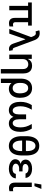

<svg xmlns="http://www.w3.org/2000/svg" viewBox="1744 -2540 995 4522"><g transform="rotate(90 2241.0 -278.5)"><path d="M582 -443.4H502V-143.6Q502.4 -111.3 518.3 -99.1Q534.2 -86.9 560.5 -86.9Q583 -86.9 602.5 -92.8V-4.9Q583.5 0.5 565.7 3.7Q547.9 6.8 525.4 6.8Q466.3 6.8 433.3 -27.6Q400.4 -62 400.4 -137.7V-443.4H220.7V0H118.2V-443.4H37.1V-530.3H582Z M1008.8 -87.9 907.7 -376H901.4L771.5 0H662.1L853 -514.2L837.9 -554.7Q822.3 -593.3 805.4 -609.6Q788.6 -626 761.7 -626Q748 -626 718.8 -619.1L693.4 -706.1Q704.1 -710.9 721.9 -713.9Q739.7 -716.8 759.8 -716.8Q880.4 -716.8 925.8 -592.8L1099.6 -126Q1106 -109.9 1110.6 -101.1Q1115.2 -92.3 1123.3 -86.7Q1131.3 -81.1 1143.6 -81.1L1162.1 -82L1177.7 2Q1157.2 7.8 1132.8 7.8Q1088.9 7.8 1057.1 -16.1Q1025.4 -40 1008.8 -87.9Z M1370.1 0H1265.6V-530.3H1366.2V-443.4H1372.1Q1391.6 -487.8 1431.2 -512.5Q1470.7 -537.1 1528.3 -537.1Q1583.5 -537.1 1624 -514.4Q1664.6 -491.7 1686.8 -446.8Q1709 -401.9 1709 -336.9V199.2H1605.5V-324.2Q1605.5 -381.8 1575.7 -414.6Q1545.9 -447.3 1493.2 -447.3Q1457.5 -447.3 1429.4 -431.6Q1401.4 -416 1385.7 -386Q1370.1 -356 1370.1 -314.5Z M2055.7 -537.1Q2129.4 -537.1 2180.7 -501Q2231.9 -464.8 2257.6 -400.6Q2283.2 -336.4 2283.2 -252V-242.2Q2283.2 -168 2257.1 -110.8Q2231 -53.7 2182.6 -22Q2134.3 9.8 2069.3 9.8Q2024.4 9.8 1991.2 -6.3Q1958 -22.5 1933.6 -53.7L1934.6 197.3H1832V-274.4Q1832 -359.9 1860.4 -418.9Q1888.7 -478 1939 -507.6Q1989.3 -537.1 2055.7 -537.1ZM1932.6 -230Q1934.1 -193.4 1946.5 -159.2Q1959 -125 1986.3 -102.1Q2013.7 -79.1 2056.6 -79.1Q2098.1 -79.1 2125.2 -101.3Q2152.3 -123.5 2165 -160.2Q2177.7 -196.8 2177.7 -242.2V-252Q2177.7 -338.9 2147 -392.1Q2116.2 -445.3 2053.7 -445.3Q2012.2 -445.3 1984.9 -420.7Q1957.5 -396 1944.8 -356.4Q1932.1 -316.9 1932.6 -271.5Z M2482.4 -262.7Q2482.4 -206.1 2494.4 -164.8Q2506.3 -123.5 2528.6 -101.8Q2550.8 -80.1 2582 -80.1Q2624.5 -80.1 2649.2 -118.4Q2673.8 -156.7 2673.8 -227.5V-396.5H2789.1V-227.5Q2789.1 -157.2 2813.5 -118.7Q2837.9 -80.1 2879.9 -80.1Q2911.1 -80.1 2933.3 -101.8Q2955.6 -123.5 2967.5 -164.8Q2979.5 -206.1 2979.5 -262.7Q2979.5 -330.1 2962.6 -390.9Q2945.8 -451.7 2900.4 -530.3H3008.8Q3085 -410.2 3085 -263.7Q3085 -176.8 3061.3 -115.2Q3037.6 -53.7 2993.4 -22Q2949.2 9.8 2887.7 9.8Q2831.1 9.8 2791.5 -18.1Q2752 -45.9 2731.4 -99.1Q2710.9 -45.9 2671.1 -18.1Q2631.3 9.8 2574.2 9.8Q2513.2 9.8 2469 -22Q2424.8 -53.7 2401.4 -115.2Q2377.9 -176.8 2377.9 -263.7Q2377.9 -412.6 2454.1 -530.3H2562.5Q2517.6 -450.7 2500 -389.6Q2482.4 -328.6 2482.4 -262.7Z M3416 9.8Q3346.2 9.8 3294.7 -24.4Q3243.2 -58.6 3214.8 -128.2Q3186.5 -197.8 3186.5 -301.8V-398.4Q3186.5 -502 3214.6 -570.8Q3242.7 -639.6 3293.7 -672.9Q3344.7 -706.1 3414.1 -706.1Q3484.4 -706.1 3535.2 -672.9Q3585.9 -639.6 3613.8 -570.8Q3641.6 -502 3641.6 -398.4V-301.8Q3641.6 -197.8 3614 -127.9Q3586.4 -58.1 3535.9 -24.2Q3485.4 9.8 3416 9.8ZM3414.1 -617.2Q3376.5 -617.2 3348.6 -594Q3320.8 -570.8 3305.4 -525.6Q3290 -480.5 3290 -416V-391.6H3538.1V-416Q3538.1 -481 3522.7 -526.1Q3507.3 -571.3 3479.5 -594.2Q3451.7 -617.2 3414.1 -617.2ZM3416 -79.1Q3453.1 -79.1 3480.5 -102.8Q3507.8 -126.5 3522.9 -172.9Q3538.1 -219.2 3538.1 -285.2V-302.7H3290V-285.2Q3290 -220.2 3305.7 -173.8Q3321.3 -127.4 3349.9 -103.3Q3378.4 -79.1 3416 -79.1Z M3838.4 -266.1Q3785.2 -280.8 3761.7 -312.3Q3738.3 -343.8 3738.3 -381.8Q3738.3 -430.2 3765.6 -465.3Q3793 -500.5 3841.8 -518.8Q3890.6 -537.1 3954.1 -537.1Q4015.1 -537.1 4062.3 -518.6Q4109.4 -500 4137.7 -465.3Q4166 -430.7 4170.9 -382.8H4066.4Q4059.6 -415 4029.3 -433.6Q3999 -452.1 3951.2 -452.1Q3918 -452.1 3893.1 -442.6Q3868.2 -433.1 3855 -416.5Q3841.8 -399.9 3841.8 -378.9Q3841.8 -347.7 3869.1 -330.1Q3896.5 -312.5 3948.2 -312.5H4015.6V-232.4H3948.2Q3915.5 -232.4 3889.4 -222.2Q3863.3 -211.9 3848.6 -193.4Q3834 -174.8 3834 -151.4Q3834 -129.9 3848.9 -112.8Q3863.8 -95.7 3891.4 -85.9Q3918.9 -76.2 3955.1 -76.2Q4009.3 -76.2 4038.3 -95.2Q4067.4 -114.3 4076.2 -154.3H4180.7Q4176.3 -104 4146.2 -66.9Q4116.2 -29.8 4066.7 -10Q4017.1 9.8 3955.1 9.8Q3890.6 9.8 3839.4 -9.3Q3788.1 -28.3 3758.8 -63.2Q3729.5 -98.1 3729.5 -143.6Q3729.5 -184.6 3755.1 -217.8Q3780.8 -251 3838.4 -266.1Z M4383.8 -530.3 4382.8 -143.6Q4382.8 -111.3 4398.4 -99.1Q4414.1 -86.9 4441.4 -86.9Q4452.6 -86.9 4463.9 -88.6Q4475.1 -90.3 4482.4 -92.8V-3.9Q4443.8 6.8 4407.2 6.8Q4348.1 6.8 4314.2 -27.8Q4280.3 -62.5 4280.3 -137.7V-530.3ZM4324.2 -755.9H4428.7L4363.3 -592.8H4296.9Z"/></g></svg>

Font: Pretendard GOV Medium
Style: Regular
Weight: 500
Designer: Base glyphs from Inter by Rasmus Andersson; Hangeul glyphs from Noto Sans CJK(Source Han Sans) by Jang Soo-young and Kan
Foundry: Kil Hyung-jin
Version: Version 1.309